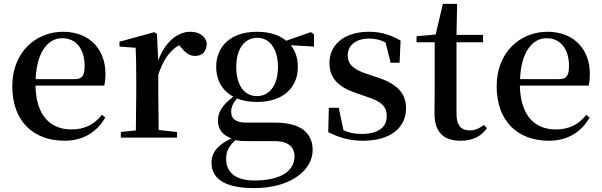

<svg xmlns="http://www.w3.org/2000/svg" viewBox="-20 -706 3087 985"><path d="M311 16C406 16 477 -28 520 -103L503 -117C465 -69 417 -42 346 -42C241 -42 165 -110 162 -267H515C519 -284 521 -303 521 -328C521 -449 443 -543 303 -543C165 -543 43 -439 43 -264C43 -81 154 16 311 16ZM163 -300C168 -440 227 -510 299 -510C370 -510 414 -455 414 -369C414 -320 403 -300 364 -300Z M676 0H888V-29L794 -39L792 -232V-323C818 -400 851 -447 899 -474L907 -465C931 -436 951 -419 981 -419C1022 -419 1040 -446 1041 -485C1032 -526 997 -543 955 -543C891 -543 824 -488 792 -395L785 -532L772 -541L593 -492V-467L676 -461C678 -412 679 -369 679 -301V-232L677 -37L600 -29V0Z M1298 -213C1231 -213 1192 -272 1192 -362C1192 -454 1233 -512 1300 -512C1364 -512 1406 -455 1406 -362C1406 -272 1365 -213 1298 -213ZM1299 -183C1433 -183 1508 -257 1508 -362C1508 -406 1496 -444 1472 -474L1591 -467V-530L1574 -541L1448 -497C1414 -526 1364 -543 1299 -543C1164 -543 1089 -469 1089 -362C1089 -295 1120 -241 1177 -210C1119 -167 1098 -128 1098 -87C1098 -43 1122 -12 1168 4C1099 35 1065 76 1065 128C1065 202 1120 259 1283 259C1477 259 1584 163 1584 64C1584 -22 1526 -77 1389 -77H1242C1188 -77 1166 -98 1166 -132C1166 -158 1175 -176 1196 -201C1225 -189 1259 -183 1299 -183ZM1188 13C1210 18 1233 18 1270 18H1389C1467 18 1491 56 1491 96C1491 170 1422 220 1285 220C1193 220 1140 182 1140 109C1140 69 1155 43 1188 13Z M1843 16C1984 16 2063 -52 2063 -150C2063 -225 2021 -274 1919 -308L1865 -326C1790 -350 1764 -378 1764 -422C1764 -473 1804 -508 1874 -508C1905 -508 1931 -502 1958 -488L1984 -384H2030L2035 -498C1981 -528 1935 -543 1873 -543C1742 -543 1670 -474 1670 -382C1670 -303 1721 -257 1806 -229L1860 -210C1941 -185 1964 -156 1964 -110C1964 -53 1920 -19 1836 -19C1798 -19 1769 -25 1742 -38L1718 -153H1667L1664 -28C1720 0 1773 16 1843 16Z M2344 16C2406 16 2449 -7 2478 -48L2463 -65C2436 -46 2417 -37 2389 -37C2347 -37 2322 -62 2322 -121V-489H2458V-527H2322L2325 -686H2252L2215 -529L2117 -520V-489H2210V-223C2210 -185 2209 -161 2209 -126C2209 -29 2253 16 2344 16Z M2796 16C2891 16 2962 -28 3005 -103L2988 -117C2950 -69 2902 -42 2831 -42C2726 -42 2650 -110 2647 -267H3000C3004 -284 3006 -303 3006 -328C3006 -449 2928 -543 2788 -543C2650 -543 2528 -439 2528 -264C2528 -81 2639 16 2796 16ZM2648 -300C2653 -440 2712 -510 2784 -510C2855 -510 2899 -455 2899 -369C2899 -320 2888 -300 2849 -300Z"/></svg>

Font: GenKiMin2 TW SB
Style: Regular
Weight: 600
Version: Version 2.100;PS 2.1;hotconv 16.6.51;makeotf.lib2.5.65220 DE